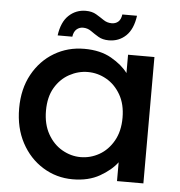

<svg xmlns="http://www.w3.org/2000/svg" viewBox="-52 -775 783 834"><g transform="rotate(5 339.0 -358.0)"><path d="M37 -278Q37 -363 72 -426.5Q107 -490 166 -525Q225 -560 297 -560Q367 -560 415 -532.5Q463 -505 488 -471V-551H603V0H488V-82Q462 -47 413 -19Q364 9 295 9Q224 9 165 -27.5Q106 -64 71.5 -128.5Q37 -193 37 -278ZM488 -276Q488 -335 464 -376.5Q440 -418 402 -439.5Q364 -461 321 -461Q279 -461 240.5 -440Q202 -419 178 -378.5Q154 -338 154 -278Q154 -219 178 -176.5Q202 -134 240.5 -112Q279 -90 321 -90Q364 -90 402 -111.5Q440 -133 464 -175Q488 -217 488 -276ZM176 -608Q184 -667 215 -696Q246 -725 289 -725Q316 -725 334.5 -714Q353 -703 369 -692Q385 -681 405 -681Q422 -681 433.5 -691Q445 -701 448 -723H512Q504 -664 473.5 -635Q443 -606 399 -606Q372 -606 353.5 -617Q335 -628 319 -639.5Q303 -651 283 -651Q267 -651 255 -640.5Q243 -630 240 -608Z"/></g></svg>

Font: Poppins Medium
Style: Regular
Weight: 500
Designer: Ninad Kale (Devanagari), Jonny Pinhorn (Latin)
Version: Version 5.002